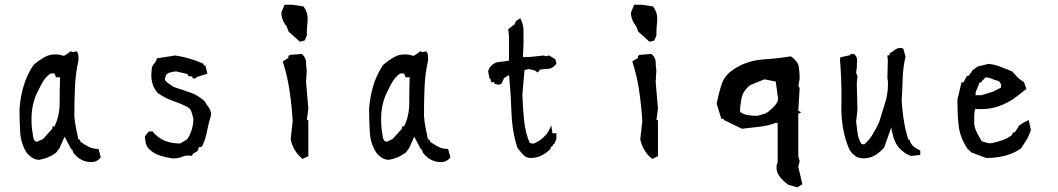

<svg xmlns="http://www.w3.org/2000/svg" viewBox="-20 -681 4558 827"><path d="M373 17.1Q326.2 17.1 295.4 -23.9L294.9 -24.9L292 -35.2L285.6 -40.5L258.3 -92.3L237.3 -44.9L221.7 -23.4Q202.6 -9.8 185.1 -2.7Q167.5 4.4 148.9 7.3H148.4Q124.5 7.3 103 -14.2Q98.6 -18.6 94.2 -24.4Q69.8 -63 66.9 -112.1Q64 -161.1 64 -210.9V-211.4Q67.9 -265.6 82.3 -312.7Q96.7 -359.9 124 -400.9Q147.5 -421.4 172.9 -435.5Q193.4 -446.8 218.3 -446.8Q225.6 -446.8 233.4 -445.8L255.9 -440.4L273.4 -451.7L284.2 -460.4L292.5 -456.5L310.1 -460Q314.9 -453.1 315.9 -449.7Q317.9 -443.8 317.9 -439V-420.4Q305.2 -363.8 302.7 -304Q300.3 -244.1 300.3 -181.6Q302.2 -154.8 307.6 -128.4Q312.5 -103 317.4 -81.5L325.7 -77.6V-71.3Q342.8 -58.6 361.3 -49.3Q380.4 -39.6 400.4 -39.6H404.3L414.1 -3.4Q410.2 1.5 407.7 3.9Q400.9 10.3 392.8 13.7Q384.8 17.1 373 17.1ZM205.6 -127V-136.2H214.4Q236.8 -180.7 236.8 -236.6Q236.8 -292.5 238.8 -348.1H221.2L214.4 -364.7H197.8Q175.3 -349.1 161.1 -322.8Q145.5 -294.4 132.8 -265.6Q120.6 -232.9 117.2 -199.2Q115.7 -183.1 115.7 -164.8Q115.7 -146.5 117.7 -126Q120.6 -108.9 122.3 -95.2Q124 -81.5 130.9 -73.2L140.1 -70.3L165.5 -82.5Z M620.6 -114.7H637.2Q643.1 -107.9 647.5 -103.5Q668.5 -83 692.4 -73.7Q721.2 -63 756.3 -63L786.1 -81.1Q798.8 -98.6 805.9 -122.3Q813 -146 813 -170.4Q809.1 -185.5 804.7 -199.2Q801.3 -211.4 787.1 -220.7Q757.3 -235.4 724.6 -246.6Q691.9 -257.8 659.7 -280.3Q631.8 -311 631.8 -357.4Q631.8 -368.2 633.3 -379.4Q633.3 -396 643.6 -406.2Q651.4 -414.1 654.8 -426.3L655.8 -429.7L733.4 -441.9Q764.6 -438 795.4 -429Q826.2 -419.9 854.5 -407.2L858.9 -398.9H864.7L873.5 -363.8L827.6 -349.1L822.8 -343.3H810.5L807.6 -352.1H793L786.6 -362.3L738.8 -373.5Q726.1 -372.6 713.9 -369.1Q706.5 -367.7 702.6 -364.7Q697.8 -361.3 695.3 -358.4L689.5 -338.4Q695.8 -328.1 705.6 -321.8Q717.3 -314.5 728 -306.6Q761.7 -294.9 797.4 -283.2Q833 -271.5 862.8 -243.7Q868.7 -231.4 878.4 -219.2Q889.2 -205.1 889.2 -186.5V-185.5Q878.4 -151.9 872.1 -117.2Q865.7 -81.1 850.6 -51.3L849.1 -48.8L836.9 -46.9L831.5 -30.8L810.1 -18.1L807.6 -9.8Q796.9 -11.2 791.5 -11.2Q777.8 -11.2 767.6 -6.8Q749 1.5 725.6 1.5H725.1Q695.3 -2.4 668 -11.2Q638.7 -20.5 616.7 -44.4Q609.4 -55.7 607.2 -67.6Q605 -79.6 604 -93.3Z M1222.2 -431.6V-440.9H1226.1V-444.3L1280.3 -448.7Q1287.6 -441.9 1291 -436Q1298.3 -424.8 1298.3 -412.1Q1298.3 -396 1301.3 -378.4L1298.3 -328.1L1308.1 -212.9L1301.8 -166L1308.1 -162.1V-8.3L1283.2 3.4Q1275.4 -3.4 1269.5 -8.8Q1257.3 -21.5 1248.5 -36.6Q1237.3 -56.6 1231.9 -80.6L1240.7 -159.2Q1236.8 -223.1 1227.5 -287.8Q1218.3 -352.5 1197.8 -416.5ZM1191.9 -626V-627L1205.6 -660.6H1237.8L1287.1 -653.3L1288.6 -651.4Q1305.2 -628.9 1305.2 -600.1Q1305.2 -595.2 1304.7 -589.8Q1301.3 -557.1 1301.3 -528.3V-527.3L1292 -506.3L1272 -501L1223.1 -544.9L1213.9 -569.3Q1204.1 -579.6 1198 -595Q1191.9 -610.4 1191.9 -626Z M1878.9 17.1Q1832 17.1 1801.3 -23.9L1800.8 -24.9L1797.9 -35.2L1791.5 -40.5L1764.2 -92.3L1743.2 -44.9L1727.5 -23.4Q1708.5 -9.8 1690.9 -2.7Q1673.3 4.4 1654.8 7.3H1654.3Q1630.4 7.3 1608.9 -14.2Q1604.5 -18.6 1600.1 -24.4Q1575.7 -63 1572.8 -112.1Q1569.8 -161.1 1569.8 -210.9V-211.4Q1573.7 -265.6 1588.1 -312.7Q1602.5 -359.9 1629.9 -400.9Q1653.3 -421.4 1678.7 -435.5Q1699.2 -446.8 1724.1 -446.8Q1731.4 -446.8 1739.3 -445.8L1761.7 -440.4L1779.3 -451.7L1790 -460.4L1798.3 -456.5L1815.9 -460Q1820.8 -453.1 1821.8 -449.7Q1823.7 -443.8 1823.7 -439V-420.4Q1811 -363.8 1808.6 -304Q1806.2 -244.1 1806.2 -181.6Q1808.1 -154.8 1813.5 -128.4Q1818.4 -103 1823.2 -81.5L1831.5 -77.6V-71.3Q1848.6 -58.6 1867.2 -49.3Q1886.2 -39.6 1906.2 -39.6H1910.2L1919.9 -3.4Q1916 1.5 1913.6 3.9Q1906.7 10.3 1898.7 13.7Q1890.6 17.1 1878.9 17.1ZM1711.4 -127V-136.2H1720.2Q1742.7 -180.7 1742.7 -236.6Q1742.7 -292.5 1744.6 -348.1H1727.1L1720.2 -364.7H1703.6Q1681.2 -349.1 1667 -322.8Q1651.4 -294.4 1638.7 -265.6Q1626.5 -232.9 1623 -199.2Q1621.6 -183.1 1621.6 -164.8Q1621.6 -146.5 1623.5 -126Q1626.5 -108.9 1628.2 -95.2Q1629.9 -81.5 1636.7 -73.2L1646 -70.3L1671.4 -82.5Z M2109.9 -324.2Q2109.9 -325.7 2109.9 -326.7H2095.2L2092.3 -342.3H2088.4L2082.5 -374.5L2087.9 -388.7Q2107.4 -413.6 2132.3 -414.6Q2151.4 -415.5 2172.4 -420.4V-526.9L2168.9 -555.2L2196.8 -576.7L2201.7 -589.4L2220.7 -602.5L2223.6 -597.2Q2234.9 -574.7 2234.9 -546.9V-491.2L2232.4 -435.1H2257.3L2320.8 -441.9L2335.4 -438.5L2343.8 -442.9L2371.6 -426.3L2377 -407.2Q2372.6 -401.4 2369.6 -398.4Q2355.5 -384.3 2338.4 -384.3Q2321.8 -384.3 2305.7 -380.9L2295.4 -368.2L2291.5 -372.1Q2283.7 -378.4 2276.9 -379.4Q2268.1 -380.4 2259.3 -383.8L2239.3 -379.4L2230 -273.4Q2231.9 -219.7 2237.1 -165Q2242.2 -110.4 2261.7 -65.4L2275.9 -62Q2313.5 -74.7 2340.8 -112.3L2354.5 -140.6L2359.4 -106.9H2376.5V-82L2366.7 -60.1H2362.8L2361.3 -53.7L2353 -47.4L2349.6 -36.6H2346.2V-34.7Q2325.2 -16.1 2306.2 -8.3Q2287.1 -0.5 2263.7 -0.5H2263.2Q2244.6 -1.5 2231.9 -16.1Q2220.7 -28.8 2209 -43.5Q2186 -113.3 2183.1 -196.3Q2180.2 -279.3 2172.9 -356H2168.5L2150.9 -344.2L2139.6 -319.8L2128.4 -315.9L2109.9 -319.8Z M2728 -431.6V-440.9H2731.9V-444.3L2786.1 -448.7Q2793.5 -441.9 2796.9 -436Q2804.2 -424.8 2804.2 -412.1Q2804.2 -396 2807.1 -378.4L2804.2 -328.1L2814 -212.9L2807.6 -166L2814 -162.1V-8.3L2789.1 3.4Q2781.2 -3.4 2775.4 -8.8Q2763.2 -21.5 2754.4 -36.6Q2743.2 -56.6 2737.8 -80.6L2746.6 -159.2Q2742.7 -223.1 2733.4 -287.8Q2724.1 -352.5 2703.6 -416.5ZM2697.8 -626V-627L2711.4 -660.6H2743.7L2793 -653.3L2794.4 -651.4Q2811 -628.9 2811 -600.1Q2811 -595.2 2810.5 -589.8Q2807.1 -557.1 2807.1 -528.3V-527.3L2797.9 -506.3L2777.8 -501L2729 -544.9L2719.7 -569.3Q2710 -579.6 2703.9 -595Q2697.8 -610.4 2697.8 -626Z M3324.7 40.5Q3324.7 32.7 3327.1 22.9L3329.6 19.5V-151.9H3321.3Q3292.5 -140.1 3253.4 -135.3Q3214.4 -130.4 3175.8 -126.5L3097.2 -164.6V-168V-169.4H3086.9L3066.9 -233.9Q3075.7 -280.8 3089.8 -321.8Q3104 -365.2 3163.6 -396.5Q3211.4 -421.4 3271.5 -425.3Q3331.5 -429.2 3386.2 -438.5Q3396.5 -431.2 3401.4 -426.3Q3406.2 -421.4 3408.9 -418.2Q3411.6 -415 3413.6 -411.6Q3415.5 -408.2 3417.5 -404.3Q3420.4 -397.5 3421.4 -387.7Q3424.3 -365.7 3424.3 -342.8V-342.3L3418.9 -310.5L3424.3 -302.2L3418.5 -203.6L3431.2 -197.3L3418.5 -190.9V-7.8L3424.3 12.7L3418.5 37.1L3436 112.8L3414.1 126L3376.5 115.2Q3349.6 96.7 3335.4 75.2Q3324.7 59.6 3324.7 40.5ZM3331.5 -257.3Q3331.5 -262.7 3329.6 -268.6L3321.3 -329.6L3272.9 -339.4L3210.9 -314.5Q3181.6 -290.5 3174.8 -260.7Q3168 -231 3167.5 -199.7Q3180.7 -188.5 3199.7 -185.5Q3220.7 -182.1 3242.2 -182.1L3277.8 -192.4Q3303.2 -208.5 3319.8 -229Q3331.5 -243.2 3331.5 -257.3Z M3604 -213.9 3604.5 -264.6Q3604.5 -345.2 3598.1 -422.9L3599.6 -434.1L3643.1 -443.8V-448.7H3658.2Q3661.1 -446.3 3662.1 -445.3Q3671.9 -435.5 3671.9 -421.4Q3671.9 -419.4 3671.1 -410.6Q3670.4 -401.9 3670.4 -387.7V-387.2L3667.5 -368.7L3673.3 -351.1L3670.4 -323.2L3673.3 -208L3667.5 -157.2Q3670.4 -130.4 3674.1 -105.7Q3677.7 -81.1 3689.9 -61.5L3701.7 -58.6Q3722.2 -75.2 3738.5 -101.8Q3754.9 -128.4 3766.6 -154.3Q3780.3 -197.3 3793.5 -241.7Q3804.7 -277.8 3804.7 -318.8Q3804.7 -327.1 3804.2 -335.9L3802.2 -343.3L3804.2 -422.4L3801.8 -441.9L3812 -443.8V-451.7Q3825.2 -458.5 3836.9 -467.8Q3846.7 -474.6 3856.9 -474.6Q3862.8 -474.6 3870.6 -471.7L3880.4 -437.5Q3869.6 -391.1 3868.2 -343.5Q3866.7 -295.9 3863.8 -247.1Q3868.7 -173.8 3881.3 -119.6Q3886.2 -99.6 3892.6 -79.6H3897.5L3898.4 -75.7Q3903.8 -59.6 3915.3 -50Q3926.8 -40.5 3940.9 -34.2L3943.8 -32.7V-13.7L3904.8 -9.3Q3875.5 -17.6 3848.1 -49.3Q3835 -67.9 3828.4 -89.8Q3821.8 -111.8 3818.8 -131.8L3788.1 -44.9Q3766.1 -21 3745.1 -10Q3724.1 1 3701.2 1Q3697.3 1 3693.4 0.5Q3662.6 0.5 3638.7 -36.6Q3604 -116.7 3604 -213.9Z M4181.2 -212.4Q4176.3 -199.7 4176.3 -184.1V-146Q4179.2 -126.5 4188.5 -108.4Q4197.8 -90.3 4208.5 -72.8Q4221.2 -69.3 4228 -66.9Q4234.9 -64.5 4237.8 -64.2Q4240.7 -64 4242.7 -64Q4249.5 -64 4257.8 -65.9Q4279.8 -70.8 4299.3 -77.6Q4318.8 -84.5 4338.4 -99.1L4343.3 -110.8H4350.6L4359.9 -124L4369.1 -139.6L4384.3 -150.4L4411.1 -164.1L4420.4 -120.6Q4412.1 -96.2 4401.6 -78.9Q4391.1 -61.5 4377 -41Q4345.2 -19.5 4307.1 -9.8Q4269 -0.5 4228.5 -0.5H4227.5L4164.1 -24.4L4146.5 -41.5Q4114.7 -88.9 4108.9 -142.1Q4104 -186.5 4104 -235.8Q4104 -243.7 4104 -252.4L4121.6 -326.7H4130.4L4143.6 -352.1L4153.8 -356L4169.9 -378.9L4190.9 -394.5L4237.8 -405.8Q4267.1 -402.8 4290.8 -392.8Q4314.5 -382.8 4339.8 -373.5L4367.7 -342.8L4391.1 -326.7L4400.9 -297.9L4362.8 -268.1Q4324.7 -238.3 4282.2 -223.6Q4246.1 -210.9 4204.1 -210.9Q4190.9 -210.9 4186.5 -211.4ZM4201.2 -324.7H4197.8Q4195.3 -310.5 4187.5 -296.4Q4182.1 -286.6 4182.1 -276.4Q4182.1 -273.4 4182.1 -271H4207L4256.8 -286.1L4291 -303.2L4292.5 -316.9L4282.7 -331.5Q4266.1 -335.9 4255.4 -340.3Q4244.6 -344.7 4238 -346.2Q4231.4 -347.7 4225.1 -348.1L4203.6 -324.7Z"/></svg>

Font: Bakudai
Style: Medium
Weight: 500
Version: Version 1.48